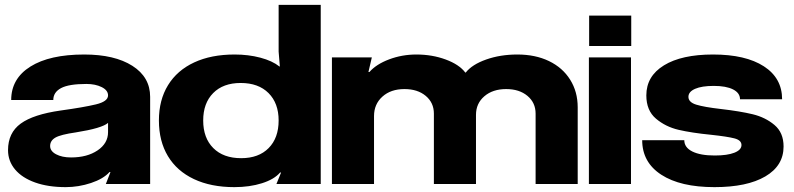

<svg xmlns="http://www.w3.org/2000/svg" viewBox="-20 -756 3262 789"><path d="M13 -139Q13 -210 65 -248Q117 -286 230 -302Q324 -315 374 -327Q424 -339 424 -364Q424 -385 398 -398Q372 -411 335 -411Q263 -411 231 -394Q199 -377 199 -345H26Q26 -433 105 -482.5Q184 -532 326 -532Q451 -532 524 -485.5Q597 -439 597 -358V0H415L434 -49H430Q405 -21 354 -4Q303 13 250 13Q178 13 124.5 -6Q71 -25 42 -59.5Q13 -94 13 -139ZM272 -109Q338 -109 381 -138Q424 -167 424 -213V-251Q399 -229 292 -212Q229 -203 207.5 -190.5Q186 -178 186 -156Q186 -135 210.5 -122Q235 -109 272 -109Z M633 -261Q633 -345 670.5 -406Q708 -467 778 -499.5Q848 -532 944 -532Q1001 -532 1050 -519Q1099 -506 1128 -483H1130L1125 -544V-736H1298V0H1116L1135 -47H1131Q1107 -19 1056.5 -3Q1006 13 943 13Q847 13 777 -20Q707 -53 670 -114.5Q633 -176 633 -261ZM971 -106Q1043 -106 1084 -147.5Q1125 -189 1125 -261Q1125 -332 1083.5 -373.5Q1042 -415 969 -415Q897 -415 856 -373.5Q815 -332 815 -261Q815 -189 856.5 -147.5Q898 -106 971 -106Z M1344 0V-520H1508L1494 -460H1498Q1526 -492 1579 -512Q1632 -532 1691 -532Q1756 -532 1811.5 -511.5Q1867 -491 1892 -458H1894Q1920 -491 1978 -511.5Q2036 -532 2106 -532Q2180 -532 2236 -505Q2292 -478 2323 -428.5Q2354 -379 2354 -315V0H2181V-289Q2181 -334 2147.5 -362Q2114 -390 2060 -390Q2005 -390 1970.5 -360.5Q1936 -331 1936 -284V0H1763V-289Q1763 -334 1729.5 -362Q1696 -390 1642 -390Q1586 -390 1551.5 -359Q1517 -328 1517 -279V0Z M2573 0H2400V-520H2573ZM2574 -692V-567H2401V-692Z M3194 -348H3021Q3021 -374 2992.5 -388.5Q2964 -403 2913 -403Q2864 -403 2836.5 -391Q2809 -379 2809 -358Q2809 -336 2841 -326Q2873 -316 2943 -308Q3021 -299 3073 -286.5Q3125 -274 3162.5 -242.5Q3200 -211 3200 -154Q3200 -75 3125 -31Q3050 13 2916 13Q2776 13 2697.5 -38Q2619 -89 2619 -180H2792Q2792 -150 2825 -133.5Q2858 -117 2917 -117Q2969 -117 2998 -128.5Q3027 -140 3027 -160Q3027 -180 2997.5 -187.5Q2968 -195 2903 -202Q2822 -210 2768.5 -222.5Q2715 -235 2675.5 -268.5Q2636 -302 2636 -364Q2636 -443 2708.5 -487.5Q2781 -532 2910 -532Q3044 -532 3119 -483.5Q3194 -435 3194 -348Z"/></svg>

Font: Non Bureau Extended
Style: Bold
Weight: 700
Width: 7
Designer: Jona Saucedo
Foundry: Non Foundry
Version: Version 1.000; ttfautohint (v1.8.4)